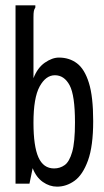

<svg xmlns="http://www.w3.org/2000/svg" viewBox="-20 -686 390 717"><path d="M193 11Q165 11 140 -6.5Q115 -24 102 -58L90 0H38V-666H112V-658Q108 -652 106.5 -645Q105 -638 105 -621V-394Q120 -433 147.5 -452Q175 -471 200 -471Q239 -471 267.5 -449.5Q296 -428 312 -376.5Q328 -325 328 -234Q328 -140 308.5 -86.5Q289 -33 258.5 -11Q228 11 193 11ZM182 -57Q204 -57 221.5 -69.5Q239 -82 249.5 -118.5Q260 -155 260 -229Q260 -330 240 -367.5Q220 -405 185 -405Q151 -405 128 -363Q105 -321 105 -228Q105 -140 123.5 -98.5Q142 -57 182 -57Z"/></svg>

Font: Inconsolata ExtraCondensed Medium
Style: Regular
Weight: 500
Width: 2
Monospace: yes
Designer: Raph Levien, Cyreal, Brenton Simpson
Foundry: Raph Levien, Cyreal, Google
Version: Version 3.001; ttfautohint (v1.8.2.53-6de2)